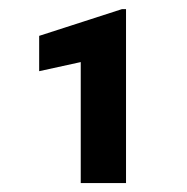

<svg xmlns="http://www.w3.org/2000/svg" viewBox="-20 -730 413 424"><path d="M258.3 -325.7H158.3V-592.9L66.5 -572.8V-650.8L249.2 -709.8H258.3Z"/></svg>

Font: Heebo
Style: Regular
Weight: 400
Designer: Oded Ezer
Foundry: Ezer Type House
Version: Version 3.100